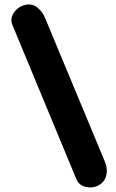

<svg xmlns="http://www.w3.org/2000/svg" viewBox="-20 -759 516 854"><path d="M421.4 63.5Q395.5 79.1 363.5 72.8Q331.5 66.4 319.8 38.1L34.7 -649.4Q26.9 -668.5 33.7 -687Q40.5 -705.6 56.4 -719.2Q72.3 -732.9 92.3 -737.3Q122.6 -744.1 145.5 -726.1Q168.5 -708 180.2 -679.7L447.3 -38.1Q459 -9.8 453.1 19Q447.3 47.9 421.4 63.5Z"/></svg>

Font: Mikhak-DS1-FD ExtraBold
Style: Regular
Weight: 800
Designer: Amin Abedi
Version: Version 3.2